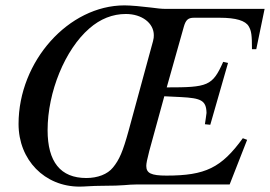

<svg xmlns="http://www.w3.org/2000/svg" viewBox="-20 -686 1004 714"><path d="M458 -199C437 -123 424 -92 400 -63C380 -38 343 -24 301 -24C205 -24 157 -84 157 -202C157 -344 222 -502 312 -580C353 -616 399 -634 448 -634C508 -634 552 -600 552 -555C552 -540 551 -540 531 -467ZM964 -653H595C581 -653 563 -655 541 -658C510 -662 465 -666 443 -666C235 -666 49 -458 49 -225C49 -91 146 8 276 8C296 8 323 5 357 5C447 5 451 0 488 0H834L899 -166L883 -172C803 -62 744 -33 599 -33C542 -33 524 -42 524 -69C524 -78 527 -93 535 -124L591 -328L653 -325C727 -321 747 -313 748 -266C746 -249 745 -245 742 -224L762 -222L828 -452L810 -456C770 -366 753 -361 600 -361L664 -588C671 -612 680 -620 701 -620H797C858 -620 893 -609 905 -588C915 -571 917 -555 917 -503H933Z"/></svg>

Font: XITS
Style: Italic
Weight: 400
Italic angle: -16.33°
Designer: MicroPress Inc., with final additions and corrections provided by Coen Hoffman, Elsevier (retired)
Version: Version 1.302